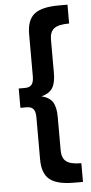

<svg xmlns="http://www.w3.org/2000/svg" viewBox="-59 -777 447 938"><g transform="rotate(-5 164.5 -308.5)"><path d="M36.1 -261.2V-356H66.9Q89.4 -356 99.6 -368.4Q109.9 -380.9 109.9 -409.2V-616.2Q109.9 -685.1 146 -714.1Q182.1 -743.2 266.1 -743.2H309.1V-650.9Q256.8 -650.9 235.4 -634.5Q213.9 -618.2 213.9 -580.1V-416Q213.9 -367.7 198 -342.8Q182.1 -317.9 144 -308.1Q182.1 -298.8 198 -274.2Q213.9 -249.5 213.9 -201.2V-37.1Q213.9 1 235.4 17.6Q256.8 34.2 309.1 34.2V126H266.1Q182.1 126 146 96.7Q109.9 67.4 109.9 -2V-208Q109.9 -236.3 99.6 -248.8Q89.4 -261.2 66.9 -261.2Z"/></g></svg>

Font: Trueno
Style: Rg
Weight: 400
Designer: Julieta Ulanovsky
Foundry: Julieta Ulanovsky
Version: Version 3.001b